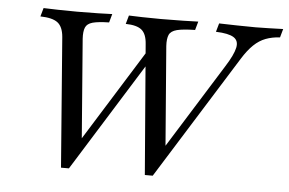

<svg xmlns="http://www.w3.org/2000/svg" viewBox="-45 -634 1059 703"><g transform="rotate(5 484.5 -282.5)"><path d="M510.5 5.6 471.8 -471.8Q469.4 -508.9 451.6 -523.8Q433.9 -538.7 392.7 -539.5L401.6 -571Q419.4 -570.2 450.4 -569.4Q481.5 -568.5 519.4 -568.5Q566.1 -568.5 601.2 -569.4Q636.3 -570.2 656.5 -571L647.6 -539.5Q603.2 -538.7 581 -533.1Q558.9 -527.4 552.4 -512.9Q546 -498.4 547.6 -471.8L578.2 -87.1H563.7L769.4 -416.9Q797.6 -461.3 803.2 -487.5Q808.9 -513.7 789.9 -525.8Q771 -537.9 724.2 -539.5L733.1 -571Q762.9 -570.2 797.6 -569.4Q832.3 -568.5 867.7 -568.5Q891.9 -568.5 915.7 -569.4Q939.5 -570.2 968.5 -571L959.7 -539.5Q930.6 -537.9 907.3 -529Q883.9 -520.2 863.7 -500.8Q843.5 -481.5 823.4 -449.2L539.5 5.6ZM202.4 5.6 165.3 -471.8Q162.1 -508.9 142.7 -523.8Q123.4 -538.7 79 -539.5L87.9 -571Q107.3 -570.2 139.9 -569.4Q172.6 -568.5 212.1 -568.5Q256.5 -568.5 289.1 -569.4Q321.8 -570.2 340.3 -571L331.5 -539.5Q291.1 -538.7 271 -533.1Q250.8 -527.4 244.8 -512.9Q238.7 -498.4 240.3 -471.8L271 -80.6H251.6L498.4 -476.6L504.8 -433.1L231.5 5.6Z"/></g></svg>

Font: Playfair 5pt SemiExpanded Light 12pt
Style: Italic
Weight: 300
Italic angle: -15.6°
Version: Version 2.000;gftools[0.9.28]